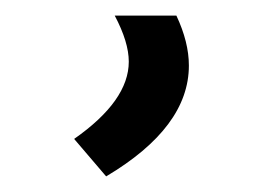

<svg xmlns="http://www.w3.org/2000/svg" viewBox="-20 29 324 246"><path d="M222 113Q222 192 116 255L75 207Q145 158 145 108Q145 83 127 49H206Q222 83 222 113Z"/></svg>

Font: Rambla
Style: Regular
Weight: 400
Designer: Martin Sommaruga
Foundry: Martin Sommaruga
Version: Version 1.001